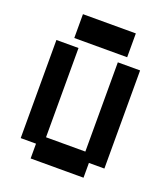

<svg xmlns="http://www.w3.org/2000/svg" viewBox="-149 -922 901 1037"><g transform="rotate(20 301.5 -403.5)"><path d="M149 11V-74H61V-638H188V-125H414V-638H542V-74H453V11ZM148 -681V-818H452V-681Z"/></g></svg>

Font: Pixelify Sans
Style: Bold
Weight: 700
Designer: Stefie Justprince
Foundry: Typecalism Foundryline
Version: Version 1.000